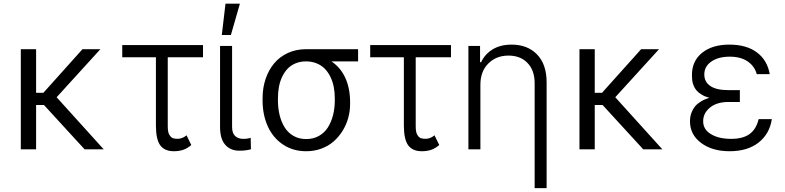

<svg xmlns="http://www.w3.org/2000/svg" viewBox="-20 -788 4144 1013"><path d="M170.5 -528.4V-298.3H208.8L415.1 -528.4H509.6L278.8 -274.9L527.3 0H426.5L212 -234H170.5V0H89.8V-528.4Z M1051.1 -550.1V-485.8H865.1V-121.1Q865.1 -105.5 867.4 -93.8Q869.7 -82 874.3 -75.3Q878.9 -68.5 883.3 -64.3Q887.8 -60 894.9 -58.2Q902 -56.5 906.2 -56.1Q910.5 -55.8 917.6 -55.8H921.5Q932.2 -56.1 944.8 -61.8Q957.4 -67.5 964.1 -74.2L989.3 -22.7Q966.3 -3.6 944.4 3.2Q922.6 9.9 897.4 9.9Q848.4 9.9 825.5 -21.3Q802.6 -52.6 802.6 -126.4V-485.8H625V-550.1Z M1141 -545.5H1204.5V-118.3Q1204.5 -84.9 1220.9 -70.1Q1237.2 -55.4 1262.4 -55.4Q1288.4 -55.4 1302.6 -61.1L1304 -0.4Q1277.7 7.1 1242.5 7.1Q1196 7.1 1168.5 -24Q1141 -55 1141 -118.3ZM1150.2 -603.3 1169.7 -768.5H1245.7L1198.2 -603.3Z M1365.4 -258.5V-269.9Q1365.4 -324.6 1381.4 -371.8Q1397.4 -419 1426.5 -453.8Q1455.6 -488.6 1498.8 -508.5Q1541.9 -528.4 1594.1 -528.4H1596.9H1869.3V-464.1H1728.7Q1777.3 -431.5 1802.2 -376.4Q1827.1 -321.4 1827.1 -248.6V-238.6Q1827.1 -201.3 1817.1 -165.3Q1807.2 -129.3 1787.5 -97.7Q1767.8 -66.1 1740.4 -41.9Q1713.1 -17.8 1675.6 -3.9Q1638.1 9.9 1595.5 9.9Q1525.6 9.9 1472.7 -25.7Q1419.7 -61.4 1392.6 -122Q1365.4 -182.5 1365.4 -258.5ZM1446.4 -269.9V-258.5Q1446.4 -217 1455.3 -180.8Q1464.1 -144.5 1481.9 -115.9Q1499.6 -87.4 1528.8 -70.8Q1557.9 -54.3 1595.5 -54.3Q1633.2 -54.3 1662.6 -70.8Q1692.1 -87.4 1710 -115.9Q1728 -144.5 1737.2 -180.8Q1746.4 -217 1746.4 -258.5V-269.9Q1746.4 -301.5 1740.8 -329.9Q1735.1 -358.3 1723 -383Q1710.9 -407.7 1693.4 -425.6Q1675.8 -443.5 1650.4 -453.8Q1625 -464.1 1594.1 -464.1Q1564.3 -464.1 1539.4 -453.8Q1514.6 -443.5 1497.5 -425.6Q1480.5 -407.7 1468.8 -383Q1457 -358.3 1451.7 -329.9Q1446.4 -301.5 1446.4 -269.9Z M2359.4 -550.1V-485.8H2173.3V-121.1Q2173.3 -105.5 2175.6 -93.8Q2177.9 -82 2182.5 -75.3Q2187.1 -68.5 2191.6 -64.3Q2196 -60 2203.1 -58.2Q2210.2 -56.5 2214.5 -56.1Q2218.8 -55.8 2225.9 -55.8H2229.8Q2240.4 -56.1 2253 -61.8Q2265.6 -67.5 2272.4 -74.2L2297.6 -22.7Q2274.5 -3.6 2252.7 3.2Q2230.8 9.9 2205.6 9.9Q2156.6 9.9 2133.7 -21.3Q2110.8 -52.6 2110.8 -126.4V-485.8H1933.2V-550.1Z M2514.6 -340.9V0H2451.3V-545.5H2512.8V-459.9H2518.5Q2538.4 -502.8 2579.5 -527.7Q2620.7 -552.6 2679 -552.6Q2763.5 -552.6 2813.7 -500.5Q2864 -448.5 2864 -353.3V204.5H2800.8V-349.4Q2800.8 -416.2 2763.5 -455.4Q2726.2 -494.7 2663 -494.7Q2598 -494.7 2556.3 -452.9Q2514.6 -411.2 2514.6 -340.9Z M3117.9 -528.4V-298.3H3156.2L3362.6 -528.4H3457L3226.2 -274.9L3474.8 0H3373.9L3159.4 -234H3117.9V0H3037.3V-528.4Z M3883.5 -283.7V-250H3822.1Q3761 -249.6 3725.3 -220Q3689.6 -190.3 3690 -148.1Q3689.6 -105.8 3730.5 -80.6Q3771.3 -55.4 3837.7 -55.4Q3899.9 -55.4 3934.8 -80.8Q3969.8 -106.2 3982.6 -159.4H4052.2Q4040.8 -82.4 3982.8 -36.2Q3924.7 9.9 3829.2 9.9Q3737.6 9.9 3679 -33.9Q3620.4 -77.8 3620.4 -147.7Q3620.4 -160.9 3622.5 -173.3Q3624.6 -185.7 3631.4 -201Q3638.1 -216.3 3648.8 -228.7Q3659.4 -241.1 3678.4 -252.8Q3697.4 -264.6 3722.7 -271.7Q3698.9 -278.4 3681.5 -289.1Q3664.1 -299.7 3654.5 -311.3Q3644.9 -322.8 3639.2 -337.5Q3633.5 -352.3 3632.1 -364.3Q3630.7 -376.4 3630.7 -391Q3630.3 -465.9 3684.1 -509.2Q3737.9 -552.6 3827.8 -552.6Q3918.7 -552.6 3973.5 -511.5Q4028.4 -470.5 4041.2 -396.7H3972.7Q3961.6 -438.6 3924.9 -463.8Q3888.1 -489 3830.3 -489Q3769.9 -489 3732.8 -463.1Q3695.7 -437.1 3696 -394.9Q3695.7 -356.5 3727.5 -334.5Q3759.2 -312.5 3822.1 -312.5H3883.5Z"/></svg>

Font: Inter Light BETA
Style: Regular
Weight: 300
Designer: Rasmus Andersson
Foundry: rsms
Version: Version 3.011;git-f93a4a705